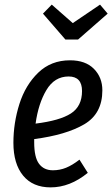

<svg xmlns="http://www.w3.org/2000/svg" viewBox="-20 -799 486 831"><path d="M128 -197V-183Q128 -118 149 -90Q170 -62 209 -62Q239 -62 266 -73Q293 -84 324 -108L360 -51Q283 12 199 12Q122 12 80 -39Q38 -90 38 -181Q38 -267 64 -349Q90 -431 145.5 -484.5Q201 -538 283 -538Q350 -538 386.5 -501Q423 -464 423 -408Q423 -307 344.5 -261Q266 -215 128 -197ZM134 -264Q239 -277 287 -308Q335 -339 335 -405Q335 -468 277 -468Q216 -468 181 -409.5Q146 -351 134 -264ZM446 -740 318 -628H263L166 -740L204 -779L295 -699L413 -779Z"/></svg>

Font: Fira Sans Compressed
Style: Italic
Weight: 400
Width: 1
Italic angle: -8°
Designer: bBox Type GmbH & Carrois Corporate GbR & Edenspiekermann AG
Foundry: bBox Type GmbH & Carrois Corporate GbR & Edenspiekermann AG
Version: Version 4.301